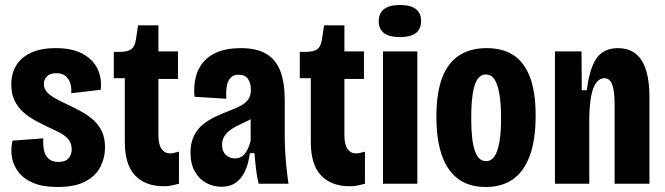

<svg xmlns="http://www.w3.org/2000/svg" viewBox="-20 -733 2654 766"><path d="M210 13Q151 13 113 -3Q75 -19 54 -46Q33 -73 27.5 -106Q22 -139 30 -172L153 -181Q151 -158 155 -136Q159 -114 173 -100.5Q187 -87 213 -87Q241 -87 253.5 -101.5Q266 -116 266 -137Q266 -160 254 -175.5Q242 -191 220.5 -202.5Q199 -214 172 -226Q147 -238 121 -252Q95 -266 73 -285.5Q51 -305 38 -332Q25 -359 25 -396Q25 -439 44.5 -471.5Q64 -504 103.5 -522.5Q143 -541 203 -541Q267 -541 308.5 -519Q350 -497 368.5 -459.5Q387 -422 382 -375L264 -361Q266 -381 261 -399Q256 -417 242.5 -429Q229 -441 204 -441Q179 -441 167 -428Q155 -415 155 -397Q155 -381 165.5 -368Q176 -355 195.5 -343.5Q215 -332 243 -319Q275 -304 303.5 -288.5Q332 -273 353.5 -253.5Q375 -234 387 -207.5Q399 -181 399 -145Q399 -104 380.5 -67.5Q362 -31 320.5 -9Q279 13 210 13Z M633 10Q560 10 519 -33Q478 -76 478 -166V-421H434V-526H456Q489 -526 503.5 -536.5Q518 -547 522 -574L531 -632H612V-528H690V-418H612V-193Q612 -157 624.5 -139Q637 -121 658 -121Q666 -121 674.5 -123Q683 -125 694 -128V0Q679 4 665 7Q651 10 633 10Z M864 12Q831 12 803 -3Q775 -18 757.5 -48.5Q740 -79 740 -124Q740 -162 753 -189.5Q766 -217 788.5 -235.5Q811 -254 838.5 -267Q866 -280 895 -291Q921 -301 940 -311Q959 -321 970 -336Q981 -351 981 -375Q981 -401 969.5 -418Q958 -435 932 -435Q912 -435 900.5 -423.5Q889 -412 885 -390.5Q881 -369 883 -339L756 -347Q752 -390 761 -425.5Q770 -461 792.5 -487Q815 -513 852 -527Q889 -541 940 -541Q1005 -541 1043.5 -517.5Q1082 -494 1099 -448Q1116 -402 1116 -333V-186Q1116 -159 1118 -125.5Q1120 -92 1123.5 -59Q1127 -26 1131 0H1012Q1004 -33 1001 -61.5Q998 -90 995 -122H977Q971 -77 956 -47Q941 -17 918.5 -2.5Q896 12 864 12ZM917 -101Q931 -101 941 -106.5Q951 -112 958.5 -122Q966 -132 971 -144.5Q976 -157 980 -171V-286L1012 -283Q1001 -270 986 -261Q971 -252 954.5 -244.5Q938 -237 922.5 -229Q907 -221 894.5 -211Q882 -201 874 -187.5Q866 -174 866 -155Q866 -129 881 -115Q896 -101 917 -101Z M1375 10Q1302 10 1261 -33Q1220 -76 1220 -166V-421H1176V-526H1198Q1231 -526 1245.5 -536.5Q1260 -547 1264 -574L1273 -632H1354V-528H1432V-418H1354V-193Q1354 -157 1366.5 -139Q1379 -121 1400 -121Q1408 -121 1416.5 -123Q1425 -125 1436 -128V0Q1421 4 1407 7Q1393 10 1375 10Z M1508 0V-528H1645V0ZM1576 -585Q1533 -585 1512 -601Q1491 -617 1491 -649Q1491 -680 1512 -696.5Q1533 -713 1576 -713Q1619 -713 1639.5 -696.5Q1660 -680 1660 -650Q1660 -617 1639 -601Q1618 -585 1576 -585Z M1918 13Q1851 13 1807.5 -19.5Q1764 -52 1742.5 -114.5Q1721 -177 1721 -267Q1721 -362 1744 -422.5Q1767 -483 1812 -512Q1857 -541 1921 -541Q1987 -541 2030 -512Q2073 -483 2095 -423.5Q2117 -364 2117 -272Q2117 -175 2093.5 -111.5Q2070 -48 2026 -17.5Q1982 13 1918 13ZM1919 -90Q1939 -90 1952 -108Q1965 -126 1972 -164Q1979 -202 1979 -260Q1979 -322 1972 -360.5Q1965 -399 1952 -417.5Q1939 -436 1918 -436Q1899 -436 1886 -418.5Q1873 -401 1866.5 -362Q1860 -323 1860 -260Q1860 -172 1874.5 -131Q1889 -90 1919 -90Z M2194 0V-334V-528H2300L2301 -373H2321Q2329 -435 2344.5 -472Q2360 -509 2385 -525Q2410 -541 2444 -541Q2509 -541 2540 -492Q2571 -443 2571 -345V0H2432V-314Q2432 -370 2422.5 -395.5Q2413 -421 2391 -421Q2372 -421 2358.5 -402.5Q2345 -384 2338.5 -349.5Q2332 -315 2331 -265V0Z"/></svg>

Font: Bricolage Grotesque 24pt Condensed
Style: Bold
Weight: 700
Width: 3
Designer: Mathieu Triay
Foundry: Atelier Triay
Version: Version 1.001;gftools[0.9.33.dev8+g029e19f]